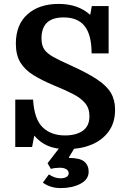

<svg xmlns="http://www.w3.org/2000/svg" viewBox="-20 -751 653 981"><path d="M322 11Q265 11 225.5 -5.5Q186 -22 155 -58L144 0H58V-242H149Q155 -142 198 -100.5Q241 -59 312 -59Q369 -59 403 -83Q437 -107 437 -157Q437 -198 414.5 -224.5Q392 -251 351.5 -271.5Q311 -292 257 -314Q195 -340 151 -367Q107 -394 84 -432Q61 -470 61 -528Q61 -625 120.5 -678Q180 -731 280 -731Q379 -731 441 -675L449 -720H535V-478H448Q448 -572 413 -617Q378 -662 305 -662Q192 -662 192 -555Q192 -520 206 -499Q220 -478 252.5 -460Q285 -442 341 -417Q425 -379 475 -346Q525 -313 546.5 -276.5Q568 -240 568 -191Q568 -124 535 -79Q502 -34 446.5 -11.5Q391 11 322 11ZM290 210Q237 210 199 182L230 140Q259 160 289 160Q309 160 320 153Q331 146 331 134Q331 121 318.5 113.5Q306 106 286 106Q275 106 262 107.5Q249 109 240 112L223 83L300 -17H374L332 53L333 56Q389 56 411 75Q433 94 433 126Q433 166 391 188Q349 210 290 210Z"/></svg>

Font: Domine
Style: Regular
Weight: 400
Designer: Pablo Impallari, Rodrigo Fuenzalida, Brenda Gallo
Foundry: Pablo Impallari, Rodrigo Fuenzalida, Brenda Gallo
Version: Version 2.000;September 19, 2022;FontCreator 14.0.0.2877 64-